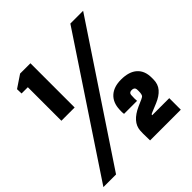

<svg xmlns="http://www.w3.org/2000/svg" viewBox="-249 -953 1105 1105"><g transform="rotate(-45 304.0 -400.5)"><path d="M62 -441V-714H11L10 -750L86 -801H170V-441ZM-37 0 494 -800H598L66 0ZM343 0Q342 -41 342 -56.5Q342 -72 343 -82Q348 -146 434 -185L475 -203Q489 -209 492.5 -216Q496 -223 497 -235Q498 -249 497 -262Q495 -280 473 -280Q453 -280 451 -263Q450 -248 450 -234Q450 -220 451 -214H345Q344 -220 343.5 -230Q343 -240 344 -249Q346 -305 379.5 -335.5Q413 -366 472 -366Q537 -366 571 -335.5Q605 -305 605 -249V-235Q605 -196 582.5 -170Q560 -144 519 -127L468 -106Q464 -105 459 -102Q454 -99 454 -96V-94H593V0Z"/></g></svg>

Font: Big Shoulders Display Black
Style: Regular
Weight: 900
Designer: Patric King
Foundry: XO Type Co
Version: Version 1.000; ttfautohint (v1.8.2)